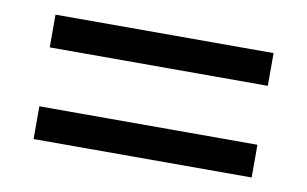

<svg xmlns="http://www.w3.org/2000/svg" viewBox="-43 -570 671 420"><g transform="rotate(10 293.0 -360.0)"><path d="M535.2 -425.3V-498H50.8V-425.3ZM535.2 -221.7V-294.4H50.8V-221.7Z"/></g></svg>

Font: Winston
Style: Regular
Weight: 400
Designer: Vernon Adams, Kim Jin-seong, David Berlow, Cristiano Sobral
Foundry: The Winston Project Authors
Version: Version 3.004